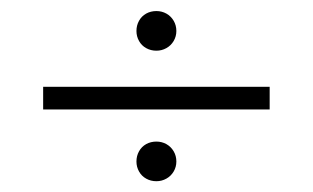

<svg xmlns="http://www.w3.org/2000/svg" viewBox="-20 -542 580 356"><path d="M60 -339V-381H480V-339ZM270 -448Q259.5 -448 251 -452.8Q242.5 -457.5 237.8 -466Q233 -474.5 233 -484.5Q233 -495 237.8 -503.5Q242.5 -512 251 -516.8Q259.5 -521.5 270 -521.5Q280 -521.5 288.5 -516.8Q297 -512 302 -503.5Q307 -495 307 -484.5Q307 -474.5 302 -466Q297 -457.5 288.5 -452.8Q280 -448 270 -448ZM270 -206Q259.5 -206 251 -210.8Q242.5 -215.5 237.8 -224Q233 -232.5 233 -242.5Q233 -253 237.8 -261.5Q242.5 -270 251 -274.8Q259.5 -279.5 270 -279.5Q280 -279.5 288.5 -274.8Q297 -270 302 -261.5Q307 -253 307 -242.5Q307 -232.5 302 -224Q297 -215.5 288.5 -210.8Q280 -206 270 -206Z"/></svg>

Font: Hauora
Style: Regular
Weight: 400
Designer: Wayne Shih
Foundry: WCYS
Version: Version 1.001